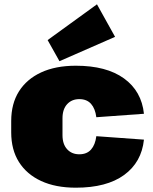

<svg xmlns="http://www.w3.org/2000/svg" viewBox="-20 -858 712 891"><path d="M332 13Q238 13 171 -18Q104 -49 68 -106Q32 -163 32 -244V-296Q32 -377 68 -434Q104 -491 171 -522Q238 -553 332 -553Q474 -553 555.5 -494Q637 -435 648 -330L427 -314Q422 -354 402.5 -376Q383 -398 348 -398Q313 -398 291.5 -374.5Q270 -351 270 -309V-231Q270 -189 291.5 -165.5Q313 -142 348 -142Q383 -142 402.5 -164Q422 -186 427 -226L648 -210Q637 -105 556 -46Q475 13 332 13ZM514 -687 256 -574 201 -672 430 -838Z"/></svg>

Font: Pathway Extreme SemiCondensed Black
Style: Regular
Weight: 900
Width: 4
Version: Version 1.001;gftools[0.9.26]